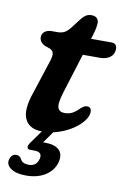

<svg xmlns="http://www.w3.org/2000/svg" viewBox="-89 -617 587 896"><g transform="rotate(10 205.0 -169.0)"><path d="M108 -375.5 79 -386Q55 -399.5 55 -422Q55 -438 67.8 -448Q80.5 -458 101 -458H126.5Q145 -458 157.8 -463.8Q170.5 -469.5 185 -486.5L226 -539.5Q234 -549.5 244.8 -556.5Q255.5 -563.5 271.5 -563.5Q288 -563.5 296.5 -555Q305 -546.5 305 -533Q305 -510 292.5 -470.5L287.5 -454.5H384Q410.5 -454.5 410.5 -428Q410.5 -403 392.2 -388.8Q374 -374.5 343.5 -374.5H262.5L203.5 -185Q186.5 -129.5 193.8 -110.8Q201 -92 225.5 -92Q246 -92 261.5 -100Q277 -108 295.5 -126.5Q306 -135.5 311.5 -138.2Q317 -141 324.5 -141Q345 -141 345 -117.5Q345 -98.5 328.5 -76.2Q312 -54 283 -34.2Q254 -14.5 216.5 -1.8Q179 11 137.5 11Q76.5 11 56 -32.2Q35.5 -75.5 66.5 -162.5L113 -305.5Q124 -336.5 123.8 -351.8Q123.5 -367 108 -375.5ZM150.5 -9H200L151 60Q155.5 60 161 60Q207 60 227.8 80.5Q248.5 101 238.5 139Q228 178.5 191 202.5Q154 226.5 98.5 226.5Q51 226.5 26.5 208.8Q2 191 8.5 166.5Q15.5 139.5 39 139.5Q47.5 139.5 52.8 143.2Q58 147 62 152.5Q67 165 77.8 170Q88.5 175 103 175Q139.5 175 149 138.5Q157.5 105 117.5 105H99.5Q85 105 83.8 95.8Q82.5 86.5 92 73Z"/></g></svg>

Font: Fraunces 9pt S100 SemiBold
Style: Italic
Weight: 600
Italic angle: -16°
Version: Version 1.000; ttfautohint (v1.8.3)